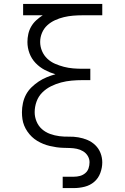

<svg xmlns="http://www.w3.org/2000/svg" viewBox="-20 -755 640 980"><path d="M300 205V147H357Q373 147 388 143Q403 139 415 129Q427 119 432 104Q437 89 437 73Q437 56 428 41Q419 26 404 17Q389 8 372 4.5Q355 1 337.5 0.5Q320 0 302.5 -0.5Q285 -1 268 -3.5Q251 -6 234 -10Q217 -14 201 -20.5Q185 -27 170 -36Q155 -45 142.5 -57Q130 -69 120 -83.5Q110 -98 103.5 -114Q97 -130 94.5 -147Q92 -164 92 -182Q92 -205 97 -228.5Q102 -252 113 -272.5Q124 -293 141 -309.5Q158 -326 177.5 -339Q197 -352 219 -361Q241 -370 263 -376Q235 -384 208.5 -398Q182 -412 161.5 -433.5Q141 -455 130.5 -483Q120 -511 120 -541Q120 -561 124.5 -581.5Q129 -602 139.5 -620Q150 -638 165.5 -652Q181 -666 198 -677H98V-735H502V-677H401Q377 -677 353 -675Q329 -673 306 -667.5Q283 -662 261 -652Q239 -642 221.5 -626Q204 -610 194.5 -587.5Q185 -565 185 -541Q185 -517 194.5 -494.5Q204 -472 221.5 -455.5Q239 -439 261 -429.5Q283 -420 306 -414Q329 -408 353 -406Q377 -404 401 -404H441V-346H401Q373 -346 345.5 -343.5Q318 -341 291.5 -334Q265 -327 240 -314.5Q215 -302 195.5 -282.5Q176 -263 166.5 -236.5Q157 -210 157 -182Q157 -158 166.5 -135Q176 -112 194 -96Q212 -80 235.5 -71.5Q259 -63 283 -60Q307 -57 331.5 -57.5Q356 -58 380 -54Q404 -50 426.5 -40.5Q449 -31 466.5 -14Q484 3 493 26Q502 49 502 74Q502 101 492 128Q482 155 461 173Q440 191 412.5 198Q385 205 357 205Z"/></svg>

Font: Iosevka Slab Light Extended
Style: Regular
Weight: 300
Width: 7
Monospace: yes
Designer: Belleve Invis
Foundry: Belleve Invis
Version: Version 11.1.0; ttfautohint (v1.8.3)